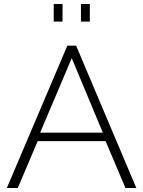

<svg xmlns="http://www.w3.org/2000/svg" viewBox="-20 -938 715 958"><path d="M248 -830.1V-918H292V-830.1ZM383.8 -830.1V-918H428.2V-830.1ZM315.9 -710H359.9L660.2 0H606L506.8 -233.9H168L68.8 0H14.2ZM493.2 -275.9 337.9 -647.9 180.2 -275.9Z"/></svg>

Font: Rawline Light
Style: Regular
Weight: 300
Designer: Matt McInerney, Pablo Impallari, Rodrigo Fuenzalida
Foundry: Matt McInerney, Pablo Impallari, Rodrigo Fuenzalida
Version: Version 4.020;PS 004.020;hotconv 1.0.88;makeotf.lib2.5.64775